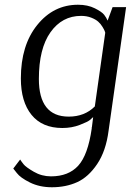

<svg xmlns="http://www.w3.org/2000/svg" viewBox="-20 -530 556 810"><path d="M438 22Q427 107 390 162Q353 217 305.5 238.5Q258 260 199 260Q147 260 106.5 240Q66 220 51 200L36 181L65 143Q70 151 79.5 163Q89 175 122.5 194.5Q156 214 195 214Q269 214 310 169Q351 124 367 12V8Q367 6 368 5V4L373 -36Q368 -31 359 -23.5Q350 -16 316.5 -3Q283 10 243 10Q158 10 113 -45.5Q68 -101 68 -199Q68 -339 137 -424.5Q206 -510 309 -510Q350 -510 380 -495Q410 -480 419.5 -467.5Q429 -455 434 -443L455 -500H512ZM270 -38Q337 -38 380 -81L424 -392Q423 -395 421.5 -399.5Q420 -404 412.5 -416.5Q405 -429 394.5 -438.5Q384 -448 365 -455.5Q346 -463 322 -463Q242 -463 193 -394Q144 -325 144 -197Q144 -38 270 -38Z"/></svg>

Font: Arsenal
Style: Italic
Weight: 400
Italic angle: -9.10001°
Designer: Andrij Shevchenko
Foundry: Stairsfor
Version: Version 2.001;PS 002.001;hotconv 1.0.88;makeotf.lib2.5.64775